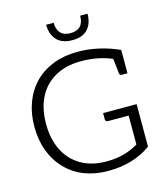

<svg xmlns="http://www.w3.org/2000/svg" viewBox="-132 -1024 992 1134"><g transform="rotate(-15 363.5 -456.5)"><path d="M447 -330H652V-70Q544 8 390 8Q311 8 245.5 -17Q180 -42 132 -92Q85 -140 59.5 -207.5Q34 -275 34 -357Q34 -437 59 -504Q84 -571 132 -620Q180 -668 246.5 -693.5Q313 -719 394 -719Q521 -719 647 -663V-520H614Q599 -520 598 -533L588 -624Q502 -660 399 -660Q307 -660 240.5 -622.5Q174 -585 139.5 -516.5Q105 -448 105 -355Q105 -262 139.5 -193Q174 -124 239 -86.5Q304 -49 393 -49Q451 -49 498 -61.5Q545 -74 589 -100V-277H463Q456 -277 451.5 -281Q447 -285 447 -291ZM257 -921H303Q303 -882 322.5 -859Q342 -836 384 -836Q465 -836 465 -921H510Q510 -862 479 -827.5Q448 -793 384 -793Q321 -793 289 -828Q257 -863 257 -921Z"/></g></svg>

Font: Aleo Light
Style: Regular
Weight: 300
Designer: Alessio Laiso
Foundry: Alessio Laiso
Version: Version 2.000